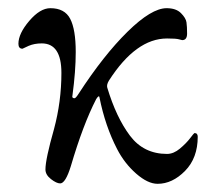

<svg xmlns="http://www.w3.org/2000/svg" viewBox="-20 -434 508 469"><path d="M242 -220Q264 -147 297.5 -102.5Q331 -58 388 -58Q404 -58 419.5 -71Q435 -84 444.5 -96.5Q454 -109 455 -109Q463 -109 463 -100Q463 -48 432 -16.5Q401 15 365 15Q341 15 312.5 -10Q284 -35 266 -70Q237 -126 223 -196Q222 -203 215 -192Q183 -130 153 -28Q140 14 127 14Q118 14 104.5 3.5Q91 -7 91 -20Q91 -45 112 -119Q130 -186 130 -256Q130 -328 82 -328Q64 -328 50 -322L35 -315Q25 -315 25 -327Q25 -352 51.5 -383Q78 -414 103 -414Q138 -414 151.5 -388Q165 -362 165 -307Q165 -260 157 -201Q155 -194 162 -194Q165 -194 172 -205Q233 -299 291.5 -356.5Q350 -414 387 -414Q410 -414 422 -402Q434 -390 435.5 -379.5Q437 -369 437 -352Q437 -336 425 -336Q424 -336 417 -338Q410 -340 388 -340Q312 -340 246 -237Q240 -227 242 -220Z"/></svg>

Font: EB Garamond 08
Style: Regular
Weight: 400
Version: Version 0.016 ; ttfautohint (v1.5)